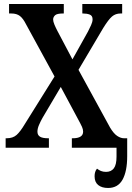

<svg xmlns="http://www.w3.org/2000/svg" viewBox="-20 -734 656 954"><path d="M8 0V-47H13Q44 -47 62.5 -63.5Q81 -80 103 -117L251 -354L109 -614Q95 -642 79 -654.5Q63 -667 36 -667H25V-714H297V-667H293Q263 -667 253.5 -658Q244 -649 244 -637Q244 -627 250.5 -611.5Q257 -596 266 -579L340 -439L417 -577Q425 -593 432.5 -609Q440 -625 440 -638Q440 -656 426 -661.5Q412 -667 392 -667H389V-714H587V-667H579Q554 -667 536.5 -652Q519 -637 493 -595L370 -387L527 -100Q545 -70 562.5 -58.5Q580 -47 596 -47H612V42Q612 117 589 158.5Q566 200 517 200Q486 200 468 185.5Q450 171 450 142Q450 118 462 104Q471 111 481.5 115.5Q492 120 507 120Q532 120 545.5 102.5Q559 85 559 44V0H337V-47H341Q393 -47 393 -80Q393 -91 387.5 -103.5Q382 -116 364 -149L282 -302L191 -148Q182 -132 174 -113.5Q166 -95 166 -80Q166 -63 178.5 -55Q191 -47 219 -47H223V0Z"/></svg>

Font: Noto Serif Condensed SemiBold
Style: Regular
Weight: 600
Width: 3
Designer: Monotype Design Team
Foundry: Monotype Imaging Inc.
Version: Version 2.013